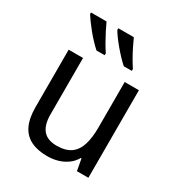

<svg xmlns="http://www.w3.org/2000/svg" viewBox="-182 -887 948 1018"><g transform="rotate(30 291.5 -378.0)"><path d="M504 -536V0H434L421 -71H417Q401 -43 375.5 -25Q350 -7 320 1.5Q290 10 257 10Q197 10 156 -10.5Q115 -31 94.5 -74Q74 -117 74 -185V-536H162V-191Q162 -127 189 -95Q216 -63 272 -63Q327 -63 358.5 -85.5Q390 -108 403.5 -151.5Q417 -195 417 -257V-536ZM340 -766Q350 -744 363.5 -716.5Q377 -689 392 -663Q407 -637 420 -618V-606H371Q355 -620 336.5 -639.5Q318 -659 299.5 -681Q281 -703 266.5 -723Q252 -743 245 -756V-766ZM173 -766Q183 -744 197 -716.5Q211 -689 226 -663Q241 -637 254 -618V-606H204Q188 -620 169.5 -639.5Q151 -659 133 -681Q115 -703 100.5 -723Q86 -743 78 -756V-766Z"/></g></svg>

Font: Noto Sans Display
Style: Regular
Weight: 400
Designer: Monotype Design Team
Foundry: Monotype Imaging Inc.
Version: Version 2.003